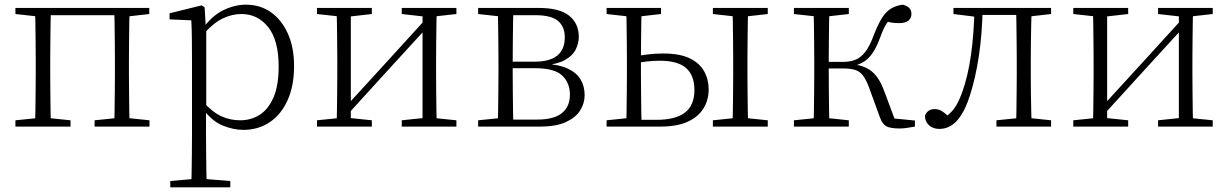

<svg xmlns="http://www.w3.org/2000/svg" viewBox="-20 -542 5259 822"><path d="M130 0Q131 -24 131.5 -64.5Q132 -105 132.5 -148.5Q133 -192 133 -226V-283Q133 -316 132.5 -359.5Q132 -403 131.5 -443.5Q131 -484 130 -508H198Q197 -484 196.5 -443.5Q196 -403 195.5 -359.5Q195 -316 195 -283V-226Q195 -192 195.5 -148.5Q196 -105 196.5 -64.5Q197 -24 198 0ZM469 0Q470 -24 470.5 -64.5Q471 -105 471.5 -148.5Q472 -192 472 -226V-283Q472 -316 471.5 -359.5Q471 -403 470.5 -443.5Q470 -484 469 -508H535Q534 -484 533.5 -443.5Q533 -403 532.5 -359.5Q532 -316 532 -283V-226Q532 -192 532.5 -148.5Q533 -105 533.5 -64.5Q534 -24 535 0ZM46 0V-27L155 -38H175L282 -27V0ZM385 0V-27L493 -38H514L620 -27V0ZM46 -482V-508H163V-470H155ZM502 -470V-508H619V-482L514 -470ZM163 -477V-508H502V-477Z M709 260V233L821 223H842L966 233V260ZM799 260Q800 229 800.5 189.5Q801 150 801.5 108.5Q802 67 802 32V-278Q802 -330 801.5 -374Q801 -418 799 -455L706 -459V-485L843 -519L856 -511L861 -425L863 -420V-80L862 -71V32Q862 66 862.5 107.5Q863 149 863.5 189Q864 229 865 260ZM1022 14Q979 14 933.5 -4.5Q888 -23 849 -75H836L848 -108Q889 -62 927 -44.5Q965 -27 1009 -27Q1054 -27 1091 -50Q1128 -73 1150.5 -124Q1173 -175 1173 -257Q1173 -369 1128.5 -425.5Q1084 -482 1013 -482Q973 -482 932.5 -462.5Q892 -443 845 -389L836 -420H848Q888 -475 936.5 -498.5Q985 -522 1033 -522Q1094 -522 1140 -489.5Q1186 -457 1212.5 -398Q1239 -339 1239 -259Q1239 -175 1211.5 -113.5Q1184 -52 1135 -19Q1086 14 1022 14Z M1337 0V-27L1445 -38H1466L1572 -27V0ZM1700 0V-27L1805 -38H1826L1934 -27V0ZM1421 0Q1422 -24 1422.5 -64.5Q1423 -105 1423.5 -148.5Q1424 -192 1424 -226V-283Q1424 -316 1423.5 -359.5Q1423 -403 1422.5 -443.5Q1422 -484 1421 -508H1482V0ZM1462 -45 1432 -61H1438L1622 -262L1807 -465L1835 -447H1829L1645 -246ZM1789 0V-508H1850Q1849 -484 1848.5 -443.5Q1848 -403 1847.5 -359.5Q1847 -316 1847 -283V-226Q1847 -192 1847.5 -148.5Q1848 -105 1848.5 -64.5Q1849 -24 1850 0ZM1337 -482V-508H1572V-482L1467 -470H1446ZM1700 -482V-508H1934V-482L1827 -470H1806Z M2027 0V-27L2136 -38L2144 -30H2278Q2352 -30 2386 -58Q2420 -86 2420 -137Q2420 -187 2387 -218.5Q2354 -250 2271 -250H2144V-278H2269Q2398 -278 2398 -382Q2398 -428 2369 -452.5Q2340 -477 2272 -477H2144L2136 -470L2027 -482V-508H2287Q2376 -508 2417 -474.5Q2458 -441 2458 -385Q2458 -356 2444.5 -329.5Q2431 -303 2398.5 -285Q2366 -267 2309 -262L2312 -269Q2373 -266 2410.5 -248.5Q2448 -231 2465.5 -202Q2483 -173 2483 -134Q2483 -100 2464 -69.5Q2445 -39 2403 -19.5Q2361 0 2291 0ZM2111 0Q2112 -24 2112.5 -64.5Q2113 -105 2113.5 -148.5Q2114 -192 2114 -226V-283Q2114 -316 2113.5 -359.5Q2113 -403 2112.5 -443.5Q2112 -484 2111 -508H2178Q2177 -484 2176.5 -443Q2176 -402 2175.5 -355Q2175 -308 2175 -267V-226Q2175 -192 2175.5 -148.5Q2176 -105 2176.5 -64.5Q2177 -24 2178 0Z M2686 0V-29H2790Q2872 -29 2912.5 -60Q2953 -91 2953 -157Q2953 -219 2917.5 -250.5Q2882 -282 2805 -282Q2775 -282 2746.5 -278.5Q2718 -275 2689 -269V-300Q2721 -305 2753.5 -309Q2786 -313 2819 -313Q2890 -313 2932.5 -292.5Q2975 -272 2994.5 -237Q3014 -202 3014 -159Q3014 -115 2992.5 -79Q2971 -43 2925.5 -21.5Q2880 0 2806 0ZM2661 0Q2662 -24 2662.5 -64.5Q2663 -105 2663.5 -148.5Q2664 -192 2664 -226V-283Q2664 -316 2663.5 -359.5Q2663 -403 2662.5 -443.5Q2662 -484 2661 -508H2727Q2726 -484 2725.5 -443.5Q2725 -403 2724.5 -359.5Q2724 -316 2724 -282V-226Q2724 -192 2724.5 -148.5Q2725 -105 2725.5 -64.5Q2726 -24 2727 0ZM3115 0Q3117 -24 3117.5 -64.5Q3118 -105 3118.5 -148.5Q3119 -192 3119 -226V-283Q3119 -316 3118.5 -359.5Q3118 -403 3117.5 -443.5Q3117 -484 3115 -508H3183Q3182 -484 3181.5 -443.5Q3181 -403 3180.5 -359.5Q3180 -316 3180 -283V-226Q3180 -192 3180.5 -148.5Q3181 -105 3181.5 -64.5Q3182 -24 3183 0ZM2577 -482V-508H2810V-482L2705 -470H2684ZM3032 0V-27L3140 -38H3161L3267 -27V0ZM3032 -482V-508H3267V-482L3161 -470H3140ZM2577 0V-27L2684 -38H2697V0Z M3379 0V-27L3488 -38H3508L3614 -27V0ZM3379 -482V-508H3614V-482L3508 -470H3488ZM3463 0Q3464 -24 3464.5 -64.5Q3465 -105 3465.5 -148.5Q3466 -192 3466 -226V-283Q3466 -316 3465.5 -359.5Q3465 -403 3464.5 -443.5Q3464 -484 3463 -508H3531Q3530 -484 3529.5 -443Q3529 -402 3528.5 -356.5Q3528 -311 3528 -273V-254Q3528 -206 3528.5 -156.5Q3529 -107 3529.5 -65.5Q3530 -24 3531 0ZM3747 -40 3700 -169Q3687 -203 3673.5 -220Q3660 -237 3640 -243Q3620 -249 3589 -249H3496V-277H3588Q3619 -277 3642 -286Q3665 -295 3684.5 -320Q3704 -345 3721 -392Q3747 -460 3773.5 -488Q3800 -516 3845 -522Q3882 -513 3882 -483Q3882 -464 3869 -453.5Q3856 -443 3830 -443Q3808 -443 3792.5 -446Q3777 -449 3762 -453L3807 -479Q3788 -460 3775 -440Q3762 -420 3748 -381Q3733 -340 3715.5 -314.5Q3698 -289 3675.5 -276Q3653 -263 3624 -257V-268Q3662 -264 3687.5 -252Q3713 -240 3732 -216Q3751 -192 3766 -151L3817 -14L3775 -38L3897 -26V0Q3881 3 3863.5 5.5Q3846 8 3832 8Q3790 8 3773.5 -2Q3757 -12 3747 -40Z M4002 10Q3975 10 3957.5 -5.5Q3940 -21 3940 -47Q3946 -61 3956 -68Q3966 -75 3982 -75Q3999 -75 4014.5 -65Q4030 -55 4048 -35V-26H4018V-35Q4046 -52 4064 -76Q4082 -100 4098 -143Q4124 -214 4137 -306.5Q4150 -399 4152 -508H4187Q4185 -396 4170.5 -300.5Q4156 -205 4132 -132Q4116 -82 4096 -50.5Q4076 -19 4052.5 -4.5Q4029 10 4002 10ZM4062 -482V-508H4165V-470H4158ZM4167 -478V-508H4359V-478ZM4246 0V-27L4355 -38H4375L4480 -27V0ZM4330 0Q4331 -24 4331.5 -64.5Q4332 -105 4332.5 -148.5Q4333 -192 4333 -226V-283Q4333 -316 4332.5 -359.5Q4332 -403 4331.5 -443.5Q4331 -484 4330 -508H4397Q4396 -484 4395 -443.5Q4394 -403 4393.5 -359.5Q4393 -316 4393 -283V-226Q4393 -192 4393.5 -148.5Q4394 -105 4395 -64.5Q4396 -24 4397 0ZM4363 -470V-508H4480V-482L4375 -470Z M4575 0V-27L4683 -38H4704L4810 -27V0ZM4938 0V-27L5043 -38H5064L5172 -27V0ZM4659 0Q4660 -24 4660.5 -64.5Q4661 -105 4661.5 -148.5Q4662 -192 4662 -226V-283Q4662 -316 4661.5 -359.5Q4661 -403 4660.5 -443.5Q4660 -484 4659 -508H4720V0ZM4700 -45 4670 -61H4676L4860 -262L5045 -465L5073 -447H5067L4883 -246ZM5027 0V-508H5088Q5087 -484 5086.5 -443.5Q5086 -403 5085.5 -359.5Q5085 -316 5085 -283V-226Q5085 -192 5085.5 -148.5Q5086 -105 5086.5 -64.5Q5087 -24 5088 0ZM4575 -482V-508H4810V-482L4705 -470H4684ZM4938 -482V-508H5172V-482L5065 -470H5044Z"/></svg>

Font: Noto Serif JP ExtraLight
Style: Regular
Weight: 200
Designer: Ryoko NISHIZUKA  (kana & ideographs); Frank Grießhammer (Latin, Greek & Cyrillic); Wenlong ZHANG  (bopomofo); Sandoll Co
Foundry: Adobe
Version: Version 2.002-H1;hotconv 1.1.0;makeotfexe 2.6.0